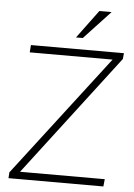

<svg xmlns="http://www.w3.org/2000/svg" viewBox="-61 -968 707 1016"><g transform="rotate(5 292.5 -460.5)"><path d="M571 -681 81 -39H531L527 0H52L50 2V0H23L25 -31L517 -673H77L80 -712H546L548 -714V-712H574ZM314 -773 425 -923H490L350 -773Z"/></g></svg>

Font: Muli ExtraLight
Style: Italic
Weight: 275
Italic angle: -4.541°
Designer: Vernon Adams
Foundry: Vernon Adams
Version: Version 2.001